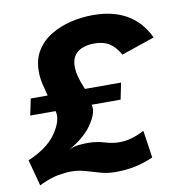

<svg xmlns="http://www.w3.org/2000/svg" viewBox="-78 -752 789 837"><g transform="rotate(-10 316.0 -333.5)"><path d="M33 12 2 -104Q85 -140 121.5 -188.5Q158 -237 158 -277Q158 -287 155 -295H43L58 -368H133Q126 -393 119.5 -421Q113 -449 113 -478Q113 -531 137 -569.5Q161 -608 201 -632Q241 -656 289.5 -667.5Q338 -679 388 -679Q565 -679 632 -537L485 -487Q463 -525 437 -540.5Q411 -556 374 -556Q325 -556 298 -535Q271 -514 271 -471Q271 -430 298 -368H458L443 -295H315Q317 -287 317 -279Q317 -246 283.5 -200.5Q250 -155 181 -117Q204 -129 226 -131.5Q248 -134 269 -134Q307 -134 341.5 -123.5Q376 -113 407 -113Q434 -113 461.5 -121Q489 -129 517 -144L535 -23Q497 -6 456.5 3Q416 12 367 12Q332 12 300.5 3Q269 -6 238.5 -15Q208 -24 175 -24Q153 -24 117.5 -18Q82 -12 33 12Z"/></g></svg>

Font: Atkinson Hyperlegible
Style: Bold Italic
Weight: 700
Italic angle: -12°
Designer: Elliott Scott, Megan Eiswerth, Linus Boman, Theodore Petrosky
Foundry: Braille Institute
Version: Version 1.006; ttfautohint (v1.8.3)